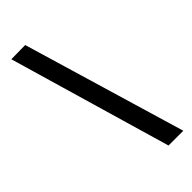

<svg xmlns="http://www.w3.org/2000/svg" viewBox="-213 -680 716 716"><g transform="rotate(-45 145.0 -321.5)"><path d="M206 0 19 -642 93 -643 284 0Z"/></g></svg>

Font: New Amsterdam
Style: Regular
Weight: 400
Designer: Vladimir Nikolic
Foundry: Vladimir Nikolic
Version: Version 1.000; ttfautohint (v1.8.4.7-5d5b)